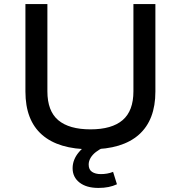

<svg xmlns="http://www.w3.org/2000/svg" viewBox="-20 -725 890 944"><path d="M425 9Q268 9 186.5 -62.5Q105 -134 105 -275V-705H213V-276Q213 -179 266.5 -134Q320 -89 425 -89Q530 -89 583 -134.5Q636 -180 636 -276V-705H744V-275Q744 -135 663 -63Q582 9 425 9ZM464 199Q405 199 371 172.5Q337 146 337 102Q337 60 367.5 23.5Q398 -13 452 -37L489 0Q469 9 452 22Q435 35 425.5 51Q416 67 416 84Q416 109 432.5 120Q449 131 476 131Q491 131 506 128.5Q521 126 536 120L555 181Q536 190 513.5 194.5Q491 199 464 199Z"/></svg>

Font: Nunito Sans 7pt SemiExpanded Medium
Style: Regular
Weight: 500
Width: 6
Designer: Vernon Adams
Foundry: Vernon Adams
Version: Version 3.101;gftools[0.9.27]